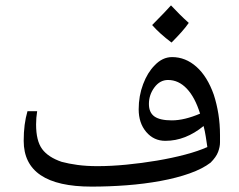

<svg xmlns="http://www.w3.org/2000/svg" viewBox="-20 -833 888 713"><path d="M320 -140Q194 -140 131 -182.5Q68 -225 68 -310Q68 -342 71.5 -369Q75 -396 82 -420H118Q116 -408 115 -395.5Q114 -383 114 -371Q114 -310 136.5 -279.5Q159 -249 209 -232Q235 -225 268 -220.5Q301 -216 342 -216Q392 -216 449 -221.5Q506 -227 562.5 -236.5Q619 -246 668 -259Q717 -272 750 -287Q747 -307 744 -326.5Q741 -346 736 -365Q703 -338 667.5 -324Q632 -310 594 -310Q551 -310 523 -343Q495 -376 495 -427Q495 -477 511.5 -520.5Q528 -564 554 -590Q583 -621 619 -621Q669 -621 709.5 -585Q750 -549 774 -481Q785 -447 791 -409.5Q797 -372 797 -331Q797 -320 797 -304Q797 -288 790 -269Q783 -250 762 -229Q732 -206 684 -189Q636 -172 576 -161Q516 -150 450.5 -145Q385 -140 320 -140ZM618 -386Q642 -386 668.5 -392.5Q695 -399 723 -411Q704 -472 673.5 -504Q643 -536 604 -536Q574 -536 553.5 -508.5Q533 -481 533 -447Q533 -415 553.5 -400.5Q574 -386 618 -386ZM617 -675Q573 -708 545 -740Q571 -766 588 -784Q605 -802 615 -813Q631 -796 647.5 -779.5Q664 -763 681 -748Q670 -732 653.5 -713.5Q637 -695 617 -675Z"/></svg>

Font: Noto Naskh Arabic UI
Style: Regular
Weight: 400
Designer: Monotype Design Team, David Williams, Mohamad Dakak and Nizar Qandah
Foundry: Monotype Imaging Inc.
Version: Version 2.014